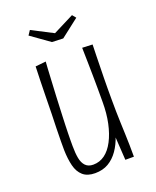

<svg xmlns="http://www.w3.org/2000/svg" viewBox="-131 -756 683 843"><g transform="rotate(-20 211.0 -334.5)"><path d="M167 10Q131 10 110.5 -8Q90 -26 82 -58Q74 -90 73 -132Q73 -148 73 -174Q73 -200 74 -233Q75 -266 76 -301Q77 -345 77.5 -384.5Q78 -424 79 -454Q80 -484 80.5 -501.5Q81 -519 81 -520L130 -525Q129 -517 128 -495Q127 -473 125 -439.5Q123 -406 121 -363.5Q119 -321 117 -272Q116 -251 115.5 -232Q115 -213 114.5 -195.5Q114 -178 114 -162.5Q114 -147 114 -135Q114 -103 118.5 -79Q123 -55 136 -41.5Q149 -28 172 -28Q202 -28 226 -45.5Q250 -63 267.5 -96.5Q285 -130 294.5 -174.5Q304 -219 304 -272L330 -286Q330 -240 324.5 -195.5Q319 -151 307 -114Q295 -77 275.5 -49Q256 -21 229.5 -5.5Q203 10 167 10ZM311 0 304 -112Q304 -152 304 -192.5Q304 -233 304 -272Q304 -309 304 -338.5Q304 -368 303.5 -396Q303 -424 302.5 -455.5Q302 -487 301 -527L349 -525Q348 -495 347.5 -468.5Q347 -442 346.5 -417.5Q346 -393 345.5 -369.5Q345 -346 345 -321Q345 -296 345 -268Q345 -241 345.5 -214Q346 -187 347 -160.5Q348 -134 349 -107.5Q350 -81 350.5 -54.5Q351 -28 351 0ZM237 -594 185 -596 98 -658 112 -679 211 -628 308 -677 322 -660Z"/></g></svg>

Font: Truculenta ExtraLight
Style: Regular
Weight: 250
Version: Version 1.002